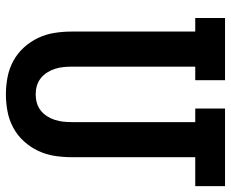

<svg xmlns="http://www.w3.org/2000/svg" viewBox="-86 -689 783 651"><g transform="rotate(90 305.5 -363.5)"><path d="M300 8Q271 8 242 2.5Q213 -3 187 -17Q161 -31 141 -53Q121 -75 108.5 -101.5Q96 -128 91.5 -157Q87 -186 87 -215V-634H41V-735H252V-634H206V-215Q206 -201 207.5 -186.5Q209 -172 213.5 -158Q218 -144 226 -131.5Q234 -119 245.5 -110Q257 -101 271 -97Q285 -93 300 -93Q315 -93 329 -97Q343 -101 354.5 -110Q366 -119 374 -131.5Q382 -144 386.5 -158Q391 -172 392.5 -186.5Q394 -201 394 -215V-634H348V-735H611V-634H513V-215Q513 -186 508.5 -157Q504 -128 491.5 -101.5Q479 -75 459 -53Q439 -31 413 -17Q387 -3 358 2.5Q329 8 300 8Z"/></g></svg>

Font: Iosevka HT Extended
Style: Bold
Weight: 700
Width: 7
Monospace: yes
Designer: Belleve Invis
Foundry: Belleve Invis
Version: Version 32.3.0; ttfautohint (v1.8.4)